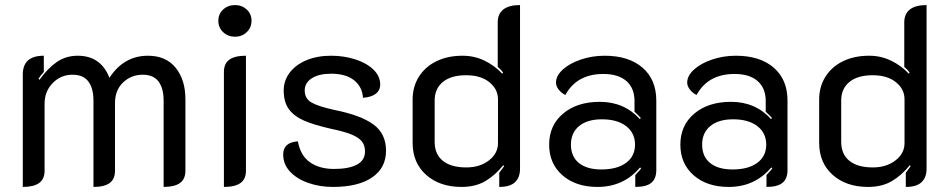

<svg xmlns="http://www.w3.org/2000/svg" viewBox="-20 -729 3748 758"><path d="M70 -435Q70 -509 153 -509V-445Q140 -431 132 -418L136 -414Q168 -459 204 -484Q240 -509 287 -509Q378 -509 412 -422Q469 -509 564 -509Q635 -509 673.5 -461.5Q712 -414 712 -337V-55Q712 -22 690.5 -6.5Q669 9 626 9V-332Q626 -380 606 -407Q586 -434 543 -434Q498 -434 466 -403.5Q434 -373 434 -322V-55Q434 -22 413 -6.5Q392 9 349 9V-332Q349 -380 329 -407Q309 -434 266 -434Q220 -434 188 -401Q156 -368 156 -320V-55Q156 -22 134.5 -6.5Q113 9 70 9Z M842 -647Q842 -674 861 -691.5Q880 -709 908 -709Q935 -709 954 -691.5Q973 -674 973 -647Q973 -620 954 -602Q935 -584 908 -584Q880 -584 861 -602Q842 -620 842 -647ZM864 -445Q864 -478 885.5 -493.5Q907 -509 951 -509V-55Q951 -22 929.5 -6.5Q908 9 864 9Z M1098 -119Q1098 -167 1156 -171Q1166 -115 1203.5 -88.5Q1241 -62 1299 -62Q1357 -62 1389 -79Q1421 -96 1421 -131Q1421 -156 1408 -171.5Q1395 -187 1366.5 -198.5Q1338 -210 1285 -221Q1219 -236 1180 -253Q1141 -270 1120.5 -298Q1100 -326 1100 -372Q1100 -411 1124 -442.5Q1148 -474 1190.5 -491.5Q1233 -509 1287 -509Q1337 -509 1381.5 -495Q1426 -481 1453.5 -455Q1481 -429 1481 -395Q1481 -372 1463 -358.5Q1445 -345 1413 -343Q1410 -387 1377.5 -412.5Q1345 -438 1287 -438Q1239 -438 1211 -420Q1183 -402 1183 -372Q1183 -340 1209.5 -324.5Q1236 -309 1300 -295Q1405 -274 1454.5 -237.5Q1504 -201 1504 -134Q1504 -66 1449 -28.5Q1394 9 1294 9Q1243 9 1198 -6.5Q1153 -22 1125.5 -51Q1098 -80 1098 -119Z M1609 -165V-336Q1609 -387 1634 -426.5Q1659 -466 1703.5 -487.5Q1748 -509 1806 -509Q1853 -509 1893 -489.5Q1933 -470 1963 -438L1966 -443Q1959 -453 1945 -465V-641Q1945 -674 1967 -691.5Q1989 -709 2033 -709V-62Q2033 -29 2013.5 -10Q1994 9 1951 9V-47Q1965 -65 1970 -73L1967 -77Q1935 -37 1896 -14Q1857 9 1802 9Q1716 9 1662.5 -38.5Q1609 -86 1609 -165ZM1946 -164V-337Q1946 -377 1912 -404.5Q1878 -432 1820 -432Q1761 -432 1728.5 -405.5Q1696 -379 1696 -332V-169Q1696 -120 1728.5 -94Q1761 -68 1821 -68Q1874 -68 1910 -95.5Q1946 -123 1946 -164Z M2148 -158Q2148 -234 2203 -280.5Q2258 -327 2348 -327Q2444 -327 2506 -259L2510 -263Q2499 -275 2485 -288V-330Q2485 -381 2453 -409Q2421 -437 2362 -437Q2257 -437 2212 -354Q2196 -362 2185.5 -375.5Q2175 -389 2175 -403Q2175 -430 2202 -454.5Q2229 -479 2273.5 -494Q2318 -509 2367 -509Q2462 -509 2516.5 -462Q2571 -415 2571 -332V-58Q2571 -23 2551 -7Q2531 9 2488 9V-38Q2509 -60 2511 -64L2507 -68Q2442 9 2339 9Q2253 9 2200.5 -37Q2148 -83 2148 -158ZM2487 -158Q2487 -204 2452 -231Q2417 -258 2356 -258Q2299 -258 2266.5 -231.5Q2234 -205 2234 -158Q2234 -111 2265.5 -85.5Q2297 -60 2354 -60Q2416 -60 2451.5 -86Q2487 -112 2487 -158Z M2666 -158Q2666 -234 2721 -280.5Q2776 -327 2866 -327Q2962 -327 3024 -259L3028 -263Q3017 -275 3003 -288V-330Q3003 -381 2971 -409Q2939 -437 2880 -437Q2775 -437 2730 -354Q2714 -362 2703.5 -375.5Q2693 -389 2693 -403Q2693 -430 2720 -454.5Q2747 -479 2791.5 -494Q2836 -509 2885 -509Q2980 -509 3034.5 -462Q3089 -415 3089 -332V-58Q3089 -23 3069 -7Q3049 9 3006 9V-38Q3027 -60 3029 -64L3025 -68Q2960 9 2857 9Q2771 9 2718.5 -37Q2666 -83 2666 -158ZM3005 -158Q3005 -204 2970 -231Q2935 -258 2874 -258Q2817 -258 2784.5 -231.5Q2752 -205 2752 -158Q2752 -111 2783.5 -85.5Q2815 -60 2872 -60Q2934 -60 2969.5 -86Q3005 -112 3005 -158Z M3214 -165V-336Q3214 -387 3239 -426.5Q3264 -466 3308.5 -487.5Q3353 -509 3411 -509Q3458 -509 3498 -489.5Q3538 -470 3568 -438L3571 -443Q3564 -453 3550 -465V-641Q3550 -674 3572 -691.5Q3594 -709 3638 -709V-62Q3638 -29 3618.5 -10Q3599 9 3556 9V-47Q3570 -65 3575 -73L3572 -77Q3540 -37 3501 -14Q3462 9 3407 9Q3321 9 3267.5 -38.5Q3214 -86 3214 -165ZM3551 -164V-337Q3551 -377 3517 -404.5Q3483 -432 3425 -432Q3366 -432 3333.5 -405.5Q3301 -379 3301 -332V-169Q3301 -120 3333.5 -94Q3366 -68 3426 -68Q3479 -68 3515 -95.5Q3551 -123 3551 -164Z"/></svg>

Font: K2D
Style: Regular
Weight: 400
Version: Version 1.000; ttfautohint (v1.6)